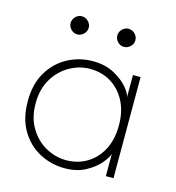

<svg xmlns="http://www.w3.org/2000/svg" viewBox="-93 -662 690 753"><g transform="rotate(15 252.0 -285.0)"><path d="M401 0V-91Q398 -77 377.8 -52.2Q357.5 -27.5 321.5 -7.8Q285.5 12 236 12Q181.5 12 134.2 -13Q87 -38 58 -86.5Q29 -135 29 -205Q29 -275 58 -323.5Q87 -372 134.2 -397.2Q181.5 -422.5 236 -422.5Q285.5 -422.5 321.8 -403.2Q358 -384 378.8 -359.5Q399.5 -335 401 -319V-410.5H432V0ZM61 -205Q61 -147 86 -105.5Q111 -64 150.5 -42Q190 -20 233 -20Q280.5 -20 318 -42.5Q355.5 -65 377.2 -106.5Q399 -148 399 -205Q399 -262 377.2 -303.5Q355.5 -345 318 -367.8Q280.5 -390.5 233 -390.5Q190 -390.5 150.5 -368.2Q111 -346 86 -304.5Q61 -263 61 -205ZM338 -508Q323 -508 312.2 -519.2Q301.5 -530.5 301.5 -544.5Q301.5 -559 312.2 -570.2Q323 -581.5 338 -581.5Q352.5 -581.5 363.8 -570.5Q375 -559.5 375 -544.5Q375 -529.5 363.8 -518.8Q352.5 -508 338 -508ZM148.5 -508Q133.5 -508 122.8 -519.2Q112 -530.5 112 -544.5Q112 -559 122.8 -570.2Q133.5 -581.5 148.5 -581.5Q163 -581.5 174.2 -570.5Q185.5 -559.5 185.5 -544.5Q185.5 -529.5 174.2 -518.8Q163 -508 148.5 -508Z"/></g></svg>

Font: League Spartan Thin
Style: Regular
Weight: 100
Foundry: The League of Moveable Type
Version: Version 2.002